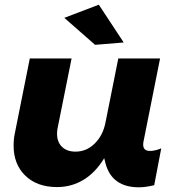

<svg xmlns="http://www.w3.org/2000/svg" viewBox="-20 -790 746 818"><path d="M401 -770 507 -609 385 -599 254 -714ZM593 -195Q590 -183 590 -174Q590 -147 619 -147Q641 -147 667 -158L637 -1Q600 8 572 8Q458 8 430 -92L424 -116Q387 -55 336 -24Q285 7 223 7Q138 7 88 -41.5Q38 -90 38 -169Q38 -199 43 -221L107 -541H285L226 -247Q223 -234 223 -221Q223 -185 244 -164.5Q265 -144 302 -144Q348 -144 383 -178Q418 -212 429 -266L484 -541H662Z"/></svg>

Font: TypoPRO Montserrat Alternates
Style: Bold Italic
Weight: 700
Italic angle: -11.3°
Designer: Julieta Ulanovsky
Foundry: Julieta Ulanovsky
Version: Version 6.001